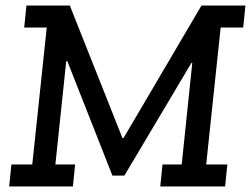

<svg xmlns="http://www.w3.org/2000/svg" viewBox="-20 -670 902 690"><path d="M21 -79H96L148 -571H67L75 -650H231L420 -174H424L704 -650H862L854 -571H773L721 -79H797L789 0H556L564 -79H633L671 -444H668L427 -39H384L222 -450H218L179 -79H250L242 0H13Z"/></svg>

Font: Zilla Slab Medium
Style: Regular
Weight: 500
Designer: Typotheque.com
Foundry: Typotheque type foundry
Version: Version 1.1; 2017